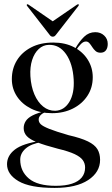

<svg xmlns="http://www.w3.org/2000/svg" viewBox="-20 -650 534 916"><path d="M307.5 -5Q245.5 -23 215 -35.2Q184.5 -47.5 174.5 -57.2Q164.5 -67 164.5 -79.5Q164.5 -91.5 173.8 -100.8Q183 -110 197 -115.5V-120Q158 -111 135.2 -99.2Q112.5 -87.5 102.8 -72.2Q93 -57 93 -38.5Q93 -17 107.5 -1Q122 15 157.5 29Q193 43 256 59.5Q308 72 336 85.2Q364 98.5 375 114Q386 129.5 386 149Q386 177 370.2 196.5Q354.5 216 323.5 226.2Q292.5 236.5 246 236.5Q159 236.5 117.8 201.8Q76.5 167 76.5 111.5Q76.5 81.5 102.2 58.8Q128 36 178.5 28L176.5 21.5Q88.5 34.5 51 63.5Q13.5 92.5 13.5 133.5Q13.5 182 68.2 214.2Q123 246.5 240.5 246.5Q344 246.5 400.8 209Q457.5 171.5 457.5 112.5Q457.5 83 444.8 61.8Q432 40.5 399.2 24.5Q366.5 8.5 307.5 -5ZM334.5 -410 342 -409.5Q354.5 -428.5 366.2 -440.2Q378 -452 390 -452Q399.5 -452 406.5 -444Q413.5 -436 420.2 -425.2Q427 -414.5 436 -406.5Q445 -398.5 459.5 -398.5Q476.5 -398.5 485.2 -409.8Q494 -421 494 -440.5Q494 -464.5 477 -480.5Q460 -496.5 434.5 -496.5Q404 -496.5 381.5 -474.8Q359 -453 339 -418.5ZM422.5 -281.5Q422.5 -327 399 -364.8Q375.5 -402.5 333.2 -424.8Q291 -447 234.5 -447Q173 -447 128.8 -424Q84.5 -401 60.5 -361.8Q36.5 -322.5 36.5 -272.5Q36.5 -227 60.8 -190.2Q85 -153.5 128.2 -131.8Q171.5 -110 228.5 -110Q283.5 -110 327.5 -132Q371.5 -154 397 -192.8Q422.5 -231.5 422.5 -281.5ZM213 -436Q263 -437.5 295 -392Q327 -346.5 331.5 -271Q335.5 -204.5 310.8 -163.8Q286 -123 243.5 -121.5Q211.5 -121 185.8 -141.8Q160 -162.5 144 -200Q128 -237.5 125 -286.5Q122.5 -330 133.2 -363.5Q144 -397 164.8 -416.2Q185.5 -435.5 213 -436ZM251 -535 116.5 -627.5Q114 -629 112 -629.5Q110 -630 108.5 -629Q107.5 -628 107.5 -626Q107.5 -624 109.5 -621.5L215 -486Q219 -480 223 -477.5Q227 -475 231.5 -475Q237 -475 240.5 -477.5Q244 -480 248.5 -486L354 -621.5Q356 -624 356.2 -626Q356.5 -628 355 -629Q353.5 -630 351.5 -629.5Q349.5 -629 347 -627.5L212 -535Z"/></svg>

Font: Fraunces 96pt
Style: Regular
Weight: 400
Version: Version 1.000;[b76b70a41]